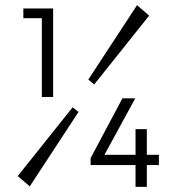

<svg xmlns="http://www.w3.org/2000/svg" viewBox="-20 -715 689 748"><path d="M347 -386 324 -405 514 -695 561 -654ZM143 -337V-644H71V-682H187V-337ZM333 -72V-99L457 -332H507L387 -112H508V-212H552V-112H599V-72H552V13H508V-72ZM263 -297 286 -279 96 11 49 -29Z"/></svg>

Font: Outfit ExtraLight
Style: Regular
Weight: 200
Designer: Rodrigo Fuenzalida
Foundry: fragTYPE
Version: Version 1.100; ttfautohint (v1.8.4.7-5d5b);gftools[0.9.27]